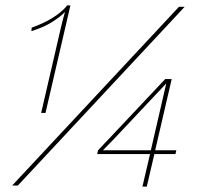

<svg xmlns="http://www.w3.org/2000/svg" viewBox="-20 -685 735 709"><path d="M132 -268 204 -579Q207 -591 209.5 -602Q212 -613 215 -623Q218 -633 220 -641Q203 -623 172 -603.5Q141 -584 96 -570L97 -583Q118 -590 143 -602Q168 -614 191 -630.5Q214 -647 228 -665H240L148 -268ZM25 0 641 -660H662L46 0ZM506 4 534 -116H339L342 -130Q349 -137 355 -143.5Q361 -150 367.5 -157Q374 -164 380 -170L590 -393H614L553 -130H631L628 -116H550L522 4ZM360 -130H537L594 -377L402 -173Q392 -163 381.5 -152Q371 -141 360 -130Z"/></svg>

Font: Work Sans Thin
Style: Italic
Weight: 250
Italic angle: -13°
Designer: Wei Huang
Foundry: Wei Huang
Version: Version 2.012